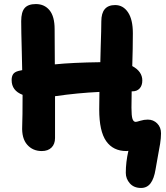

<svg xmlns="http://www.w3.org/2000/svg" viewBox="-20 -703 813 942"><path d="M185.1 38.1Q140.6 38.1 113.3 6.8Q85.9 -24.4 88.9 -84Q90.8 -127.9 90.8 -237.8Q37.1 -258.3 37.1 -310.1Q37.1 -328.1 44.4 -339.1Q51.8 -350.1 70.8 -355Q73.7 -355.5 79.8 -356.9Q85.9 -358.4 88.9 -358.9Q88.4 -393.6 86.9 -448.5Q85.4 -503.4 84.7 -539.8Q84 -576.2 84 -599.1Q84 -644 101.1 -663.6Q118.2 -683.1 155.8 -683.1Q198.2 -683.1 223.1 -652.6Q248 -622.1 248 -560.1Q248 -443.4 249 -387.2Q334 -396 472.2 -397.9Q472.7 -428.7 474.1 -472.9Q475.6 -517.1 476.3 -547.4Q477.1 -577.6 477.1 -598.1Q477.1 -678.2 544.9 -678.2Q584 -678.2 607.9 -642.8Q631.8 -607.4 631.8 -540Q631.8 -465.8 628.9 -378.9Q678.2 -352.5 678.2 -308.1Q678.2 -283.7 665.3 -269.3Q652.3 -254.9 629.9 -254.9H626Q625 -226.1 625 -174.8Q625 -134.8 629.9 -119.9Q634.8 -105 646 -105Q650.4 -105 668.5 -110.6Q686.5 -116.2 705.1 -116.2Q732.4 -116.2 751.2 -97.4Q770 -78.6 770 -48.8Q770 -25.9 765.6 2.2Q761.2 30.3 753.9 67.4Q746.6 104.5 743.2 127.9Q735.8 173.8 718.5 196.5Q701.2 219.2 671.9 219.2Q637.2 219.2 617.2 196.8Q597.2 174.3 597.2 145Q597.2 92.3 609.9 37.1Q608.4 37.1 605 37.6Q601.6 38.1 600.1 38.1Q535.2 38.1 501 -10.5Q466.8 -59.1 466.8 -166Q466.8 -180.7 467.3 -209.5Q467.8 -238.3 467.8 -252Q361.8 -247.1 250 -231V-25.9Q250 3.9 232.7 21Q215.3 38.1 185.1 38.1Z"/></svg>

Font: Shantell Sans Bouncy
Style: Bold
Weight: 700
Designer: Stephen Nixon, Anya Danilova, Shantell Martin
Foundry: Arrow Type
Version: Version 1.006;[9816181b4]